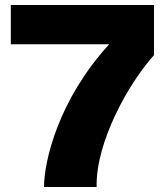

<svg xmlns="http://www.w3.org/2000/svg" viewBox="-20 -743 645 763"><path d="M23 -723V-567H414C213 -348 155 -104 155 0H364C360 -178 491 -412 592 -524V-723Z"/></svg>

Font: United Sans Black
Style: Regular
Weight: 900
Designer: Pablo Impallari, Rodrigo Fuenzalida (Modified by Dan O. Williams)
Version: Version 1.000;PS 001.000;hotconv 1.0.88;makeotf.lib2.5.64775